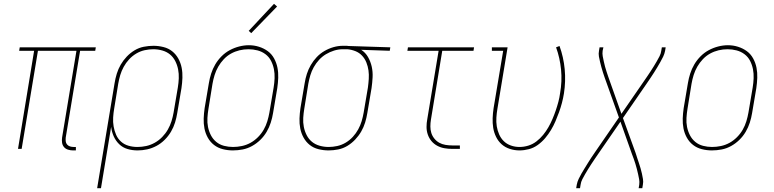

<svg xmlns="http://www.w3.org/2000/svg" viewBox="-20 -777 4040 1002"><path d="M361 8Q348 8 335 4Q322 0 314 -9.5Q306 -19 304 -32Q302 -45 304 -59L379 -512H178L93 0H74L158 -512H80L83 -530H480L477 -512H398L323 -59Q322 -49 323 -39.5Q324 -30 330 -23Q336 -16 345 -13Q354 -10 364 -10H376V8Z M487 205 578 -343Q582 -368 589.5 -392.5Q597 -417 610 -439.5Q623 -462 641.5 -481.5Q660 -501 682.5 -514.5Q705 -528 730.5 -533Q756 -538 781 -538Q807 -538 833 -531.5Q859 -525 878.5 -509.5Q898 -494 910.5 -471.5Q923 -449 928 -423.5Q933 -398 932 -371Q931 -344 927 -317L905 -187Q901 -162 893.5 -137.5Q886 -113 872.5 -90Q859 -67 839.5 -47.5Q820 -28 796.5 -15.5Q773 -3 748 2.5Q723 8 698 8Q670 8 645 0.5Q620 -7 602 -24.5Q584 -42 573.5 -65.5Q563 -89 560 -115L507 205ZM697 -10Q720 -10 743 -15Q766 -20 787.5 -32Q809 -44 826.5 -62Q844 -80 856 -101Q868 -122 875 -144.5Q882 -167 886 -190L908 -320Q912 -344 913 -368Q914 -392 909.5 -415Q905 -438 894.5 -458.5Q884 -479 867 -493Q850 -507 827 -513.5Q804 -520 780 -520Q758 -520 735 -515Q712 -510 691 -497.5Q670 -485 653.5 -467Q637 -449 625.5 -428Q614 -407 607.5 -385Q601 -363 597 -340L576 -211Q572 -188 570.5 -164Q569 -140 573 -117Q577 -94 586 -73.5Q595 -53 611.5 -38Q628 -23 650.5 -16.5Q673 -10 697 -10Z M1195 8Q1169 8 1143 1.5Q1117 -5 1097 -20.5Q1077 -36 1064.5 -58.5Q1052 -81 1047 -106.5Q1042 -132 1043 -159Q1044 -186 1048 -213L1070 -343Q1074 -368 1082 -393Q1090 -418 1103.5 -441Q1117 -464 1136.5 -483.5Q1156 -503 1179.5 -515.5Q1203 -528 1228.5 -534.5Q1254 -541 1279 -541Q1306 -541 1331.5 -533Q1357 -525 1377.5 -510Q1398 -495 1410.5 -472Q1423 -449 1428 -423.5Q1433 -398 1432 -371Q1431 -344 1427 -317L1405 -187Q1401 -162 1393 -137Q1385 -112 1371.5 -89Q1358 -66 1338.5 -47Q1319 -28 1295.5 -15Q1272 -2 1246.5 3Q1221 8 1195 8ZM1196 -10Q1219 -10 1242.5 -15Q1266 -20 1287 -31.5Q1308 -43 1326 -61Q1344 -79 1356 -100Q1368 -121 1375 -144Q1382 -167 1386 -190L1408 -320Q1412 -344 1413 -368.5Q1414 -393 1409.5 -416Q1405 -439 1394.5 -459.5Q1384 -480 1365.5 -494Q1347 -508 1324 -514Q1301 -520 1277 -520Q1253 -520 1230 -514.5Q1207 -509 1186 -497.5Q1165 -486 1148 -468Q1131 -450 1119 -429Q1107 -408 1100 -385.5Q1093 -363 1089 -340L1068 -210Q1064 -186 1062.5 -161.5Q1061 -137 1065.5 -114.5Q1070 -92 1080.5 -71.5Q1091 -51 1108.5 -36.5Q1126 -22 1149 -16Q1172 -10 1196 -10ZM1291 -604 1278 -616 1410 -757 1426 -743Z M1695 8Q1668 8 1642 1.5Q1616 -5 1596.5 -20.5Q1577 -36 1564.5 -58.5Q1552 -81 1547 -106.5Q1542 -132 1543 -159Q1544 -186 1548 -213L1570 -343Q1574 -368 1581.5 -391.5Q1589 -415 1602 -437.5Q1615 -460 1633 -479Q1651 -498 1673.5 -511Q1696 -524 1720.5 -531Q1745 -538 1769 -538Q1773 -538 1776 -538Q1779 -538 1783 -538Q1787 -538 1790.5 -538Q1794 -538 1798 -537L2017 -530L2014 -512L1865 -517Q1887 -503 1900.5 -479.5Q1914 -456 1920 -429Q1926 -402 1924.5 -373.5Q1923 -345 1919 -317L1897 -187Q1893 -162 1885.5 -137.5Q1878 -113 1865 -90.5Q1852 -68 1833.5 -48.5Q1815 -29 1792.5 -15.5Q1770 -2 1744.5 3Q1719 8 1695 8ZM1695 -10Q1717 -10 1740 -15Q1763 -20 1784 -32.5Q1805 -45 1821.5 -63Q1838 -81 1849.5 -102Q1861 -123 1867.5 -145Q1874 -167 1878 -190L1900 -320Q1903 -342 1904.5 -365Q1906 -388 1903 -409.5Q1900 -431 1892 -451Q1884 -471 1869.5 -486.5Q1855 -502 1835 -510Q1815 -518 1793 -520H1780Q1777 -520 1774 -520Q1771 -520 1768 -520Q1746 -520 1723.5 -513Q1701 -506 1681 -494Q1661 -482 1645 -464.5Q1629 -447 1617.5 -426.5Q1606 -406 1599.5 -384Q1593 -362 1589 -340L1568 -210Q1564 -186 1562.5 -162Q1561 -138 1565.5 -115Q1570 -92 1580.5 -71.5Q1591 -51 1608 -37Q1625 -23 1648 -16.5Q1671 -10 1695 -10Z M2340 0Q2319 0 2299 -3.5Q2279 -7 2261.5 -16.5Q2244 -26 2231.5 -41Q2219 -56 2212.5 -75Q2206 -94 2206 -114.5Q2206 -135 2210 -156L2269 -512H2106L2109 -530H2454L2451 -512H2288L2229 -153Q2226 -135 2226 -117Q2226 -99 2231 -83Q2236 -67 2247 -53.5Q2258 -40 2272.5 -32Q2287 -24 2304.5 -21Q2322 -18 2340 -18H2380V0Z M2691 8Q2665 8 2640.5 0Q2616 -8 2598 -24Q2580 -40 2569 -62.5Q2558 -85 2554 -109.5Q2550 -134 2551 -160.5Q2552 -187 2556 -213L2606 -512H2547V-530H2629L2576 -210Q2572 -187 2570.5 -163.5Q2569 -140 2572.5 -118Q2576 -96 2585 -75.5Q2594 -55 2609.5 -40Q2625 -25 2646.5 -17.5Q2668 -10 2691 -10Q2714 -10 2737 -17Q2760 -24 2779.5 -39Q2799 -54 2814.5 -73Q2830 -92 2842 -113Q2854 -134 2863.5 -156.5Q2873 -179 2880.5 -201Q2888 -223 2894 -245.5Q2900 -268 2903 -291Q2914 -353 2908 -414Q2902 -475 2882 -530L2900 -537Q2921 -479 2927 -416Q2933 -353 2923 -289Q2919 -264 2912.5 -239.5Q2906 -215 2897.5 -191.5Q2889 -168 2879 -144.5Q2869 -121 2855.5 -98.5Q2842 -76 2825 -56Q2808 -36 2786.5 -20.5Q2765 -5 2740 1.5Q2715 8 2691 8Z M2987 205 2990 187Q2993 171 3000 156.5Q3007 142 3015 128Q3023 114 3031.5 100.5Q3040 87 3048.5 73Q3057 59 3066 45.5Q3075 32 3084 19L3210 -164L3145 -346Q3140 -359 3135.5 -372.5Q3131 -386 3126.5 -399.5Q3122 -413 3118.5 -426.5Q3115 -440 3111.5 -454Q3108 -468 3105.5 -482.5Q3103 -497 3106 -512L3109 -530H3129L3125 -512Q3123 -497 3125.5 -483.5Q3128 -470 3131 -456.5Q3134 -443 3137.5 -429.5Q3141 -416 3145.5 -403Q3150 -390 3154 -377.5Q3158 -365 3163 -352L3223 -183L3341 -354Q3350 -367 3358.5 -379.5Q3367 -392 3375.5 -405Q3384 -418 3392 -431Q3400 -444 3407.5 -457Q3415 -470 3422 -483.5Q3429 -497 3431 -512L3434 -530H3454L3451 -512Q3448 -496 3441 -481.5Q3434 -467 3426 -453Q3418 -439 3410 -425.5Q3402 -412 3393 -398Q3384 -384 3375 -370.5Q3366 -357 3357 -344L3231 -161L3297 21Q3301 34 3305.5 47.5Q3310 61 3314.5 74.5Q3319 88 3323 101.5Q3327 115 3330 129Q3333 143 3335.5 157.5Q3338 172 3335 187L3332 205H3313L3316 187Q3318 172 3315.5 158.5Q3313 145 3310 131.5Q3307 118 3303.5 104.5Q3300 91 3296 78Q3292 65 3287.5 52.5Q3283 40 3278 27L3218 -142L3100 29Q3091 42 3082.5 54.5Q3074 67 3065.5 80Q3057 93 3049 106Q3041 119 3033.5 132Q3026 145 3019 158.5Q3012 172 3010 187L3007 205Z M3695 8Q3669 8 3643 1.5Q3617 -5 3597 -20.5Q3577 -36 3564.5 -58.5Q3552 -81 3547 -106.5Q3542 -132 3543 -159Q3544 -186 3548 -213L3570 -343Q3574 -368 3582 -393Q3590 -418 3603.5 -441Q3617 -464 3636.5 -483.5Q3656 -503 3679.5 -515.5Q3703 -528 3728.5 -534.5Q3754 -541 3779 -541Q3806 -541 3831.5 -533Q3857 -525 3877.5 -510Q3898 -495 3910.5 -472Q3923 -449 3928 -423.5Q3933 -398 3932 -371Q3931 -344 3927 -317L3905 -187Q3901 -162 3893 -137Q3885 -112 3871.5 -89Q3858 -66 3838.5 -47Q3819 -28 3795.5 -15Q3772 -2 3746.5 3Q3721 8 3695 8ZM3696 -10Q3719 -10 3742.5 -15Q3766 -20 3787 -31.5Q3808 -43 3826 -61Q3844 -79 3856 -100Q3868 -121 3875 -144Q3882 -167 3886 -190L3908 -320Q3912 -344 3913 -368.5Q3914 -393 3909.5 -416Q3905 -439 3894.5 -459.5Q3884 -480 3865.5 -494Q3847 -508 3824 -514Q3801 -520 3777 -520Q3753 -520 3730 -514.5Q3707 -509 3686 -497.5Q3665 -486 3648 -468Q3631 -450 3619 -429Q3607 -408 3600 -385.5Q3593 -363 3589 -340L3568 -210Q3564 -186 3562.5 -161.5Q3561 -137 3565.5 -114.5Q3570 -92 3580.5 -71.5Q3591 -51 3608.5 -36.5Q3626 -22 3649 -16Q3672 -10 3696 -10Z"/></svg>

Font: Iosevka Slab Thin
Style: Italic
Weight: 100
Italic angle: -9°
Monospace: yes
Designer: Belleve Invis
Foundry: Belleve Invis
Version: Version 11.1.1; ttfautohint (v1.8.3)